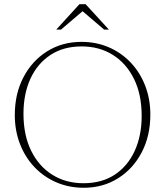

<svg xmlns="http://www.w3.org/2000/svg" viewBox="-20 -878 781 908"><path d="M365 -680Q435 -680 494.2 -654.5Q553.5 -629 597.8 -582.5Q642 -536 666.5 -473Q691 -410 691 -335.5Q691 -235.5 650.2 -157.5Q609.5 -79.5 538.2 -34.8Q467 10 376 10Q306.5 10 247 -15.5Q187.5 -41 143.2 -87.5Q99 -134 74.5 -197Q50 -260 50 -334.5Q50 -434.5 90.8 -512.5Q131.5 -590.5 202.8 -635.2Q274 -680 365 -680ZM374.5 -11.5Q462 -11.5 523.5 -52.5Q585 -93.5 617.5 -165.5Q650 -237.5 650 -329.5Q650 -431.5 613.5 -505.2Q577 -579 513 -618.8Q449 -658.5 366.5 -658.5Q279.5 -658.5 217.8 -617.5Q156 -576.5 123.5 -504.8Q91 -433 91 -340.5Q91 -238.5 127.5 -164.8Q164 -91 228 -51.2Q292 -11.5 374.5 -11.5ZM472.5 -738 370.5 -825 268.5 -738H246L355.5 -858H385L495 -738Z"/></svg>

Font: Newsreader Text ExtraLight
Style: Regular
Weight: 275
Designer: Hugues Gentile
Foundry: Production Type
Version: Version 1.001